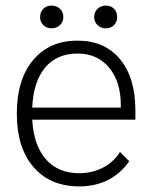

<svg xmlns="http://www.w3.org/2000/svg" viewBox="-20 -655 543 685"><path d="M463 -228H95Q100 -137 143.5 -87Q187 -37 263 -37Q309 -37 347.5 -57Q386 -77 408 -113L441 -80Q411 -36 365.5 -13Q320 10 263 10Q159 10 99.5 -59Q40 -128 40 -249Q40 -371 98 -440.5Q156 -510 257 -510Q353 -510 408 -444Q463 -378 463 -261ZM411 -280Q411 -364 369 -414Q327 -464 257 -464Q183 -464 141 -414Q99 -364 95 -271H411ZM123 -594Q123 -612 134.5 -623.5Q146 -635 164 -635Q182 -635 194 -623.5Q206 -612 206 -594Q206 -577 194 -565.5Q182 -554 164 -554Q146 -554 134.5 -565.5Q123 -577 123 -594ZM316 -594Q316 -612 328 -623.5Q340 -635 357 -635Q376 -635 387 -623.5Q398 -612 398 -594Q398 -577 387 -565.5Q376 -554 357 -554Q340 -554 328 -565.5Q316 -577 316 -594Z"/></svg>

Font: Sarabun ExtraLight
Style: Regular
Weight: 275
Designer: Suppakit Chalermlarp | Katatrad Co.,Ltd.
Foundry: Cadson Demak Co.,Ltd.
Version: Version 1.000; ttfautohint (v1.6)